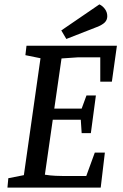

<svg xmlns="http://www.w3.org/2000/svg" viewBox="-20 -857 563 877"><path d="M14 0 18 -43 89 -57 165 -591 96 -605 101 -648H514L491 -484H438V-595H334L261 -590L228 -361H353L375 -421H418L395 -249H353L349 -310H221L185 -59Q210 -55 234 -54Q258 -53 273 -53H374L413 -160H459L440 0ZM283 -679 260 -718 434 -837Q449 -830 459.5 -815.5Q470 -801 470 -783Q470 -766 458.5 -754.5Q447 -743 421 -733Z"/></svg>

Font: Faustina Light Medium
Style: Italic
Weight: 500
Italic angle: -8°
Version: Version 1.200